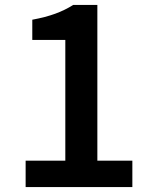

<svg xmlns="http://www.w3.org/2000/svg" viewBox="-20 -759 620 779"><path d="M84 0V-107H245V-597H111V-679Q165 -689 204.5 -703.5Q244 -718 277 -739H375V-107H517V0Z"/></svg>

Font: Noto Sans TC SemiBold
Style: Regular
Weight: 600
Designer: Ryoko NISHIZUKA  (kana, bopomofo & ideographs); Paul D. Hunt (Latin, Greek & Cyrillic); Sandoll Communications , Soo-you
Foundry: Adobe
Version: Version 2.004-H2;hotconv 1.0.118;makeotfexe 2.5.65603